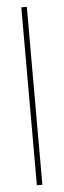

<svg xmlns="http://www.w3.org/2000/svg" viewBox="-53 -755 259 782"><g transform="rotate(-5 76.5 -364.0)"><path d="M87.9 -727.5H65.4V0H87.9Z"/></g></svg>

Font: Raveo Display Display Thin
Style: Regular
Weight: 100
Designer: Jakub Foglar, Rasmus Andersson (Inter)
Foundry: Jakubfoglar.com
Version: Version 1.100;Glyphs 3.2.3 (3260)